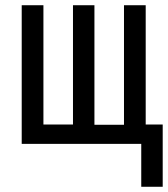

<svg xmlns="http://www.w3.org/2000/svg" viewBox="-20 -550 642 734"><path d="M602 164H520V0H63V-530H146V-74H259V-530H341V-73H454V-530H537V-74H602Z"/></svg>

Font: Iosevka Mono
Style: Regular
Weight: 400
Designer: Belleve Invis
Foundry: Belleve Invis
Version: Version 11.1.1